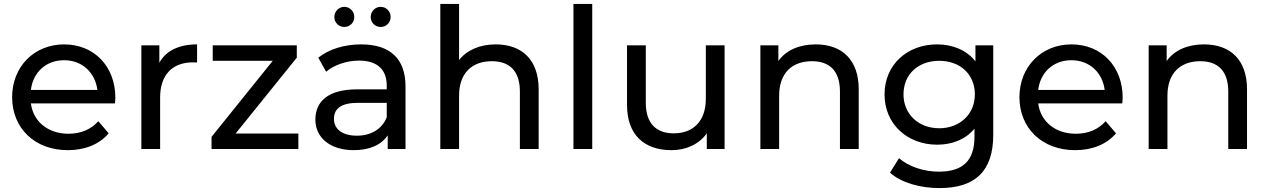

<svg xmlns="http://www.w3.org/2000/svg" viewBox="-20 -762 6485 982"><path d="M327 6C415 6 488 -24 536 -80L483 -142C444 -99 393 -78 330 -78C226 -78 150 -140 138 -233H568C569 -245 570 -255 570 -262C570 -423 461 -535 308 -535C155 -535 42 -421 42 -265C42 -107 157 6 327 6ZM308 -454C400 -454 467 -391 478 -302H138C149 -393 216 -454 308 -454Z M703 0H799V-264C799 -379 862 -443 966 -443C975 -443 983 -443 988 -442V-535C895 -535 828 -502 795 -441V-530H703Z M1185 -79 1498 -467V-530H1068V-451H1375L1062 -62V0H1506V-79Z M1789 6C1870 6 1931 -21 1963 -70V0H2054V-320C2054 -463 1974 -535 1827 -535C1742 -535 1663 -511 1608 -467L1648 -395C1689 -430 1753 -452 1816 -452C1909 -452 1958 -407 1958 -324V-305H1806C1658 -305 1593 -243 1593 -150C1593 -57 1670 6 1789 6ZM1688 -154C1688 -209 1729 -236 1810 -236H1958V-162C1934 -102 1878 -68 1805 -68C1732 -68 1688 -101 1688 -154ZM1690 -675C1690 -646 1713 -624 1741 -624C1769 -624 1792 -646 1792 -675C1792 -704 1769 -727 1741 -727C1713 -727 1690 -704 1690 -675ZM1876 -675C1876 -646 1899 -624 1927 -624C1955 -624 1978 -646 1978 -675C1978 -704 1955 -727 1927 -727C1899 -727 1876 -704 1876 -675Z M2328 0V-273C2328 -386 2392 -449 2496 -449C2588 -449 2639 -397 2639 -294V0H2735V-305C2735 -456 2650 -535 2515 -535C2435 -535 2368 -506 2328 -455V-742H2232V0Z M2913 0H3009V-742H2913Z M3187 -225C3187 -73 3274 6 3415 6C3490 6 3556 -25 3595 -80V0H3686V-530H3590V-256C3590 -144 3527 -80 3426 -80C3334 -80 3283 -133 3283 -236V-530H3187Z M3965 0V-273C3965 -386 4029 -449 4133 -449C4225 -449 4276 -397 4276 -294V0H4372V-305C4372 -456 4287 -535 4152 -535C4068 -535 4000 -505 3961 -450V-530H3869V0Z M4773 -22C4850 -22 4919 -49 4964 -104V-62C4964 58 4906 116 4782 116C4705 116 4627 90 4578 47L4532 121C4588 172 4685 200 4785 200C4968 200 5060 113 5060 -72V-530H4969V-448C4925 -505 4853 -535 4773 -535C4620 -535 4504 -431 4504 -279C4504 -128 4620 -22 4773 -22ZM4601 -279C4601 -382 4676 -451 4784 -451C4891 -451 4966 -382 4966 -279C4966 -178 4889 -106 4784 -106C4678 -106 4601 -178 4601 -279Z M5479 6C5567 6 5640 -24 5688 -80L5635 -142C5596 -99 5545 -78 5482 -78C5378 -78 5302 -140 5290 -233H5720C5721 -245 5722 -255 5722 -262C5722 -423 5613 -535 5460 -535C5307 -535 5194 -421 5194 -265C5194 -107 5309 6 5479 6ZM5460 -454C5552 -454 5619 -391 5630 -302H5290C5301 -393 5368 -454 5460 -454Z M5951 0V-273C5951 -386 6015 -449 6119 -449C6211 -449 6262 -397 6262 -294V0H6358V-305C6358 -456 6273 -535 6138 -535C6054 -535 5986 -505 5947 -450V-530H5855V0Z"/></svg>

Font: Malon Grotesk Med
Style: Regular
Weight: 500
Designer: Julieta Ulanovsky
Foundry: Julieta Ulanovsky
Version: Version 7.200